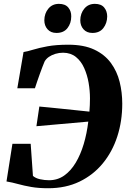

<svg xmlns="http://www.w3.org/2000/svg" viewBox="-20 -990 679 1020"><path d="M236 10Q184.5 10 146 3.2Q107.5 -3.5 76.2 -12.2Q45 -21 14.5 -26L46 -226H143L155 -55.5Q169 -43 192.8 -37.8Q216.5 -32.5 240.5 -32.5Q285.5 -32.5 320.8 -57.2Q356 -82 382 -125.2Q408 -168.5 424.8 -224.8Q441.5 -281 449 -344L173.5 -319.5L189 -424Q211 -422 242 -419Q273 -416 309.2 -412.2Q345.5 -408.5 383.2 -404.5Q421 -400.5 455 -397Q456.5 -414 457.2 -432Q458 -450 458 -467.5Q458 -507.5 450.8 -549.8Q443.5 -592 427.2 -628.5Q411 -665 383.5 -687.2Q356 -709.5 315.5 -710Q294 -710 274.2 -704Q254.5 -698 239.8 -687.8Q225 -677.5 217 -663.5Q212.5 -653 205.5 -634.8Q198.5 -616.5 191 -595.8Q183.5 -575 176.8 -555.2Q170 -535.5 165.5 -521H72L105 -713.5Q125 -716.5 155.8 -726Q186.5 -735.5 232.2 -744Q278 -752.5 343 -752.5Q425.5 -752.5 480.8 -726.5Q536 -700.5 568.8 -656Q601.5 -611.5 615.5 -555.5Q629.5 -499.5 629.5 -439Q629.5 -346.5 603.2 -265.2Q577 -184 526.2 -122.2Q475.5 -60.5 402.5 -25.2Q329.5 10 236 10ZM280 -815Q250 -815 232.8 -834.2Q215.5 -853.5 215.5 -882.5Q216 -919 237 -944.2Q258 -969.5 293 -969.5Q326.5 -969.5 342.8 -950Q359 -930.5 358.5 -902.5Q358.5 -866.5 338.5 -840.8Q318.5 -815 280 -815ZM471 -815Q441 -815 423.8 -834.2Q406.5 -853.5 406.5 -882.5Q407 -919 428 -944.2Q449 -969.5 484 -969.5Q517.5 -969.5 533.5 -950Q549.5 -930.5 549.5 -902.5Q549 -866.5 529 -840.8Q509 -815 471 -815Z"/></svg>

Font: Merriweather 96pt ExtraBold
Style: Italic
Weight: 800
Italic angle: -7.8°
Version: Version 2.101